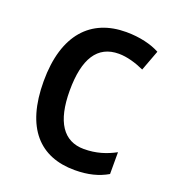

<svg xmlns="http://www.w3.org/2000/svg" viewBox="-108 -634 659 728"><g transform="rotate(20 221.5 -269.5)"><path d="M273 10C327 10 369 -1 405 -22V-110C368 -90 328 -77 279 -77C196 -77 153 -142 153 -267C153 -396 195 -462 281 -462C314 -462 351 -451 384 -436L415 -519C382 -537 334 -549 279 -549C138 -549 48 -456 48 -267C48 -78 133 10 273 10Z"/></g></svg>

Font: Noto Sans Devanagari UI SemiCondensed Medium
Style: Regular
Weight: 500
Width: 4
Designer: Jelle Bosma - Monotype Design Team
Foundry: Monotype Imaging Inc.
Version: Version 2.004